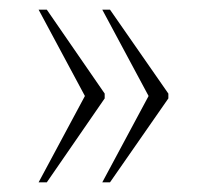

<svg xmlns="http://www.w3.org/2000/svg" viewBox="-20 -469 431 398"><path d="M192 -91 288 -270 192 -449H208L329 -275V-265L208 -91ZM60 -91 156 -270 60 -449H77L197 -275V-265L77 -91Z"/></svg>

Font: Noto Serif Lao Condensed Thin
Style: Regular
Weight: 100
Width: 3
Designer: Monotype Design Team
Foundry: Monotype Imaging Inc.
Version: Version 2.003; ttfautohint (v1.8.4.7-5d5b)